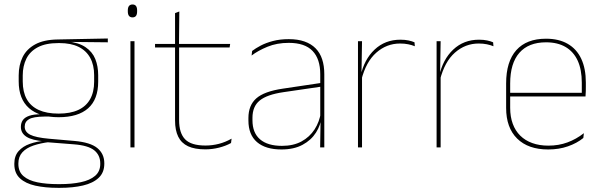

<svg xmlns="http://www.w3.org/2000/svg" viewBox="-20 -674 2750 878"><path d="M248 -138Q160 -138 112.8 -179.5Q65.5 -221 65.5 -302V-329Q65.5 -376.5 83.5 -413Q101.5 -449.5 140.8 -471Q180 -492.5 243.5 -493.5L473 -498V-480.5L286 -482.5L285.5 -485Q340 -479.5 371.2 -458.2Q402.5 -437 415.8 -404Q429 -371 429 -330V-300.5Q429 -219.5 383 -178.8Q337 -138 248 -138ZM245.5 168H254Q308 168 349.5 159.2Q391 150.5 414.8 130.2Q438.5 110 438.5 75.5V73.5Q438.5 35.5 410.8 13.2Q383 -9 318 -14L190.5 -24L207 -24.5Q165 -19.5 132.8 -8.5Q100.5 2.5 82.2 22.5Q64 42.5 64 74V75.5Q64 111 87.2 131.2Q110.5 151.5 151.5 159.8Q192.5 168 245.5 168ZM254 185H245.5Q186.5 185 141.5 175Q96.5 165 71 141.2Q45.5 117.5 45.5 76.5V74.5Q45.5 39 65 17Q84.5 -5 116.5 -16.2Q148.5 -27.5 186 -30.5L185 -27.5Q127 -32 101.2 -48.5Q75.5 -65 75.5 -93.5V-94Q75.5 -112 84.5 -124.8Q93.5 -137.5 113.8 -144.5Q134 -151.5 166.5 -151.5V-158L222 -141H183.5Q132.5 -140.5 112.8 -129Q93 -117.5 93 -95V-94.5Q93 -71 118 -58Q143 -45 205 -39.5L320.5 -29.5Q393.5 -23 425.2 3.2Q457 29.5 457 72.5V74.5Q457 115 431.2 139.2Q405.5 163.5 359.8 174.2Q314 185 254 185ZM248 -154.5Q301.5 -154.5 337.5 -171Q373.5 -187.5 392 -220.2Q410.5 -253 410.5 -300.5V-330Q410.5 -376.5 392.5 -409.5Q374.5 -442.5 339.2 -459.8Q304 -477 252 -477H247Q189 -477 153 -458Q117 -439 100.5 -405.5Q84 -372 84 -329V-302Q84 -253.5 102.2 -220.8Q120.5 -188 157 -171.2Q193.5 -154.5 248 -154.5Z M595 0H576.5V-485.5H595ZM586 -594.5Q575.5 -594.5 570 -601.2Q564.5 -608 564.5 -622V-626.5Q564.5 -640 570 -646.8Q575.5 -653.5 586 -653.5Q596.5 -653.5 601.8 -646.8Q607 -640 607 -626.5V-622Q607 -608 601.8 -601.2Q596.5 -594.5 586 -594.5Z M919 9Q870.5 9 840 -5.2Q809.5 -19.5 795 -49Q780.5 -78.5 780.5 -123V-462.5H799V-124.5Q799 -65.5 826.5 -37Q854 -8.5 919.5 -8.5Q950.5 -8.5 980.8 -16.2Q1011 -24 1039 -40L1036.5 -20Q1013.5 -7 982.2 1Q951 9 919 9ZM1030 -457H689V-473H1032.5ZM798.5 -468H780.5V-614L800 -621.5Z M1463 0H1444L1446 -128L1444.5 -131.5V-292V-334.5Q1444.5 -404.5 1409.2 -441.2Q1374 -478 1300.5 -478Q1246 -478 1203 -460.2Q1160 -442.5 1130.5 -420L1133 -441Q1148.5 -453 1172.2 -465.5Q1196 -478 1228.2 -486.5Q1260.5 -495 1300.5 -495Q1342 -495 1372.5 -484.2Q1403 -473.5 1423.2 -453Q1443.5 -432.5 1453.2 -402.8Q1463 -373 1463 -335ZM1267 9.5Q1194.5 9.5 1155.2 -24.2Q1116 -58 1116 -123V-134.5Q1116 -192.5 1152 -224.2Q1188 -256 1272.5 -268.5L1453.5 -295.5L1454 -278.5L1276 -252.5Q1201 -241.5 1167.8 -214.5Q1134.5 -187.5 1134.5 -135.5V-124Q1134.5 -66.5 1169.2 -36.8Q1204 -7 1269.5 -7Q1321.5 -7 1358.8 -27.2Q1396 -47.5 1418.5 -82.2Q1441 -117 1447.5 -160.5L1457 -142H1451Q1447 -102.5 1425 -67.8Q1403 -33 1363.5 -11.8Q1324 9.5 1267 9.5Z M1632.5 -308.5 1623 -320.5 1628.5 -325Q1645 -402 1693 -447.2Q1741 -492.5 1811 -492.5Q1832 -492.5 1848.2 -489Q1864.5 -485.5 1875.5 -480.5L1877 -462.5Q1864 -468 1847 -471.5Q1830 -475 1809.5 -475Q1748 -475 1700.8 -433.2Q1653.5 -391.5 1632.5 -308.5ZM1635.5 0H1617V-485.5H1635.5L1633 -335L1635.5 -332.5Z M1992 -308.5 1982.5 -320.5 1988 -325Q2004.5 -402 2052.5 -447.2Q2100.5 -492.5 2170.5 -492.5Q2191.5 -492.5 2207.8 -489Q2224 -485.5 2235 -480.5L2236.5 -462.5Q2223.5 -468 2206.5 -471.5Q2189.5 -475 2169 -475Q2107.5 -475 2060.2 -433.2Q2013 -391.5 1992 -308.5ZM1995 0H1976.5V-485.5H1995L1992.5 -335L1995 -332.5Z M2487 9.5Q2395.5 9.5 2345 -40.2Q2294.5 -90 2294.5 -180.5V-292.5Q2294.5 -392.5 2341.2 -444.8Q2388 -497 2477 -497Q2535.5 -497 2576.2 -473.5Q2617 -450 2638 -405.2Q2659 -360.5 2659 -296.5V-279.5Q2659 -268.5 2658.8 -257.5Q2658.5 -246.5 2657.5 -233H2640.5Q2640.5 -250.5 2640.5 -266.5Q2640.5 -282.5 2640.5 -296Q2640.5 -355.5 2621.8 -396.5Q2603 -437.5 2566.5 -459Q2530 -480.5 2477 -480.5Q2397 -480.5 2355 -432.5Q2313 -384.5 2313 -292.5V-243.5V-239.5V-181Q2313 -140 2324.8 -108Q2336.5 -76 2359 -53.8Q2381.5 -31.5 2414 -19.8Q2446.5 -8 2487.5 -8Q2535 -8 2575 -22.8Q2615 -37.5 2650 -65L2647.5 -43Q2618 -19 2577 -4.8Q2536 9.5 2487 9.5ZM2651 -233H2303V-249.5H2651Z"/></svg>

Font: Anek Devanagari Medium Thin
Style: Regular
Weight: 250
Version: Version 1.003